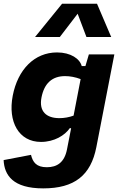

<svg xmlns="http://www.w3.org/2000/svg" viewBox="-23 -842 663 1062"><path d="M47.5 -313C19.5 -168.5 81 -57 203.5 -57C277.5 -57 336 -93.5 363 -133H370.5L347.5 -15.5C333.5 56 293 83 236 83C178.5 83 158.5 55.5 148.5 14.5L-3 43.5C1 127 48.5 200 216 200C389 200 479.5 128 510 -28.5L609.5 -541H468.5L449.5 -476.5H429C419 -516.5 368.5 -552 292.5 -552C167.5 -552 75.5 -457.5 47.5 -313ZM171 -637.5H308L406.5 -766L455 -637.5H592L513.5 -821.5H320.5ZM206.5 -303C221.5 -380 264.5 -421 337 -421C364 -421 394 -415.5 423 -404.5L384 -202.5C360 -193.5 332 -188.5 305.5 -188.5C233 -188.5 191.5 -226 206.5 -303Z"/></svg>

Font: Monaspace Neon ExtraBold
Style: Italic
Weight: 800
Italic angle: -11°
Designer: Riley Cran & the Lettermatic Team
Foundry: Lettermatic
Version: Version 1.200 (Monaspace Neon)